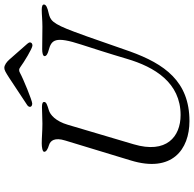

<svg xmlns="http://www.w3.org/2000/svg" viewBox="-24 -838 876 867"><g transform="rotate(-90 413.5 -404.0)"><path d="M380 -696C393 -696 493 -737 518 -751C523 -754 527 -755 531 -755C536 -755 540 -753 544 -750C567 -733 629 -695 642 -695C651 -695 656 -700 656 -706C656 -710 654 -713 650 -718L578 -800C568 -811 554 -822 541 -822C531 -822 521 -816 496 -800L372 -718C367 -714 365 -710 365 -706C365 -700 371 -696 380 -696ZM301 14C480 14 559 -99 615 -254C648 -346 676 -432 704 -506C742 -608 756 -614 789 -622C812 -627 826 -633 827 -642C828 -650 819 -653 803 -653C782 -653 757 -650 727 -650L625 -651C609 -651 594 -648 594 -640C594 -631 608 -625 620 -622C668 -609 685 -593 646 -474C633 -434 604 -344 582 -269C545 -143 474 -26 328 -26C230 -26 152 -90 196 -238L284 -535C300 -590 329 -615 350 -621C373 -628 386 -632 387 -641C388 -649 380 -652 364 -652C344 -652 318 -650 289 -650C254 -650 228 -653 200 -653C184 -653 162 -650 162 -642C162 -633 173 -626 193 -620C212 -614 228 -595 213 -547L123 -251C66 -65 172 14 301 14Z"/></g></svg>

Font: EB Garamond
Style: Italic
Weight: 400
Italic angle: -17.2°
Designer: Georg Duffner and Octavio Pardo
Foundry: Georg Duffner
Version: Version 1.000;PS 001.000;hotconv 1.0.88;makeotf.lib2.5.64775